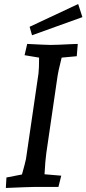

<svg xmlns="http://www.w3.org/2000/svg" viewBox="-20 -928 429 953"><path d="M12 -47 89 -62Q105 -119 109 -139L171 -563Q174 -587 174 -642L102 -654L115 -710Q210 -705 231 -705Q261 -705 337 -709L366 -710L361 -649L286 -642Q269 -576 264 -539L210 -169Q205 -136 201 -63L284 -56L270 0H146Q124 0 9 5ZM127 -795 368 -908 389 -843 139 -753Z"/></svg>

Font: Andada Pro Medium
Style: Italic
Weight: 500
Italic angle: -7°
Designer: Carolina Giovagnoli
Foundry: Huerta Tipografica
Version: Version 3.005; ttfautohint (v1.8.4)